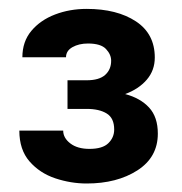

<svg xmlns="http://www.w3.org/2000/svg" viewBox="-20 -737 413 436"><path d="M133.3 -489.7V-554.7H176.8Q205.1 -554.7 218.8 -566.9Q232.4 -579.1 232.4 -599.1Q232.4 -613.3 220.7 -625.7Q209 -638.2 179.7 -638.2Q159.2 -638.2 144.5 -629.9Q129.9 -621.6 129.9 -606.9H30.8Q30.8 -642.6 51.3 -667Q71.8 -691.4 105 -704.1Q138.2 -716.8 176.8 -716.8Q245.6 -716.8 288.6 -688.5Q331.5 -660.2 331.5 -606.4Q331.5 -577.1 313.2 -555.9Q294.9 -534.7 264.2 -523.4Q298.8 -514.2 318.6 -492.7Q338.4 -471.2 338.4 -433.6Q338.4 -379.9 292 -350.1Q245.6 -320.3 176.8 -320.3Q141.1 -320.3 105.7 -332Q70.3 -343.8 47.1 -370.4Q23.9 -397 23.9 -440.4H123.5Q123.5 -423.8 139.6 -411.4Q155.8 -398.9 183.1 -398.9Q212.9 -398.9 226.1 -411.9Q239.3 -424.8 239.3 -442.9Q239.3 -468.8 222.4 -479.2Q205.6 -489.7 176.8 -489.7Z"/></svg>

Font: Vazirmatn RD FD
Style: Bold
Weight: 700
Designer: Saber Rastikerdar
Foundry: Saber Rastikerdar
Version: Version 33.003